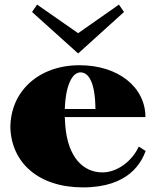

<svg xmlns="http://www.w3.org/2000/svg" viewBox="-20 -798 677 833"><path d="M340 15C541 15 594 -95 612 -143L582 -162C555 -102 491 -50 424 -50C342 -50 273 -115 263 -257L261 -290H611C611 -419 494 -515 325 -515C147 -515 25 -401 25 -244C30 -93 146 15 340 15ZM119 -746 319 -566 518 -746 496 -778 319 -654 141 -778ZM261 -325C264 -421 291 -484 329 -484C363 -484 393 -445 394 -325Z"/></svg>

Font: Sprat Black
Style: Regular
Weight: 900
Designer: Ethan Nakache
Foundry: Collletttivo
Version: Version 2.000;Glyphs 3.2 (3217)